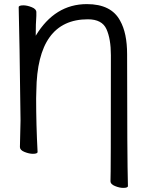

<svg xmlns="http://www.w3.org/2000/svg" viewBox="-20 -734 715 935"><path d="M580 181Q562 181 540 172Q518 163 518 149Q520 127 520 -465Q520 -544 498.5 -592Q477 -640 408 -640Q161 -640 157 -292L156 -255Q156 -126 163 6Q163 15 140 15Q122 15 99.5 6Q77 -3 77 -18L80 -147Q75 -558 71 -699Q71 -708 94 -708Q112 -708 134.5 -699Q157 -690 157 -675V-657Q154 -621 154 -560Q247 -714 403 -714Q522 -714 565 -633Q599 -573 599 -470Q599 32 603 172Q603 181 580 181Z"/></svg>

Font: LXGW WenKai Medium
Style: Regular
Weight: 500
Designer: LXGW / Fontworks Inc.
Foundry: LXGW / Fontworks Inc.
Version: Version 1.501; October 10, 2024